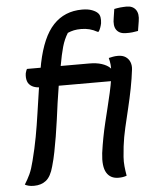

<svg xmlns="http://www.w3.org/2000/svg" viewBox="-54 -810 710 866"><g transform="rotate(-5 301.0 -377.5)"><path d="M79 -519H361Q394 -519 417 -511.5Q440 -504 453 -492Q466 -480 464 -465Q463 -457 460.5 -447.5Q458 -438 455 -431H136Q110 -431 94.5 -440Q79 -449 74 -464.5Q69 -480 72 -500Q74 -507 75.5 -511.5Q77 -516 79 -519ZM154 -71Q142 -26 120 -8.5Q98 9 65 9Q51 9 41 6.5Q31 4 24 0Q38 -22 48.5 -44.5Q59 -67 68 -104Q82 -158 91.5 -209.5Q101 -261 108.5 -313.5Q116 -366 124.5 -421.5Q133 -477 145 -540Q157 -598 175.5 -640.5Q194 -683 219.5 -710Q245 -737 277.5 -750.5Q310 -764 350 -764Q377 -764 395 -757Q413 -750 421 -741Q428 -734 430 -722Q432 -710 430 -695Q428 -685 424.5 -675.5Q421 -666 416 -658H411Q393 -668 375.5 -672.5Q358 -677 338 -677Q319 -677 305 -674Q291 -671 277 -665Q260 -638 250.5 -604.5Q241 -571 232 -520Q223 -477 216 -436Q209 -395 203.5 -355Q198 -315 193 -277.5Q188 -240 182 -204.5Q176 -169 169.5 -135.5Q163 -102 154 -71ZM495 -754Q501 -755 508 -756.5Q515 -758 522.5 -758.5Q530 -759 537 -759.5Q544 -760 551 -760Q579 -760 592.5 -741.5Q606 -723 600 -689L593 -646Q587 -645 580.5 -644Q574 -643 567 -642Q560 -641 553 -641Q546 -641 538 -641Q509 -641 495.5 -659.5Q482 -678 489 -715ZM451 -536Q456 -537 460.5 -538Q465 -539 470 -540Q475 -541 480.5 -541.5Q486 -542 493 -542Q514 -542 527.5 -533Q541 -524 547 -509Q553 -494 551 -476Q546 -434 537.5 -390.5Q529 -347 518.5 -303.5Q508 -260 498 -217Q488 -174 483 -133Q480 -107 478.5 -85.5Q477 -64 479 -43.5Q481 -23 485 0Q477 3 468 4.5Q459 6 448 6Q411 6 394 -22.5Q377 -51 384 -111Q389 -147 395.5 -181Q402 -215 410 -248Q418 -281 426 -313.5Q434 -346 441.5 -379Q449 -412 454 -445Q456 -462 457 -477Q458 -492 456.5 -506.5Q455 -521 451 -536Z"/></g></svg>

Font: Rec Mono Duotone
Style: Italic
Weight: 400
Italic angle: -10°
Monospace: yes
Version: Version 1.085; ttfautohint (v1.8.4.7-5d5b)